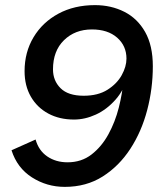

<svg xmlns="http://www.w3.org/2000/svg" viewBox="-20 -720 626 750"><path d="M233 10Q163 10 105 -27Q47 -64 25 -133L119 -175Q131 -132 164.5 -109Q198 -86 244 -86Q298 -86 337.5 -116.5Q377 -147 403.5 -195.5Q430 -244 444 -299.5Q458 -355 462 -404L482 -429Q466 -370 431.5 -331Q397 -292 354.5 -272.5Q312 -253 269 -253Q212 -253 168.5 -276.5Q125 -300 100.5 -342.5Q76 -385 76 -442Q76 -516 111 -574.5Q146 -633 208 -666.5Q270 -700 351 -700Q414 -700 465.5 -674Q517 -648 547 -595Q577 -542 577 -461Q577 -374 555 -290Q533 -206 489 -138.5Q445 -71 381 -30.5Q317 10 233 10ZM307 -346Q363 -346 400 -369.5Q437 -393 455.5 -426.5Q474 -460 474 -491Q474 -541 437.5 -573Q401 -605 339 -605Q273 -605 230 -563Q187 -521 187 -449Q187 -405 216.5 -375.5Q246 -346 307 -346Z"/></svg>

Font: Radio Canada Big
Style: Italic
Weight: 400
Italic angle: -12°
Designer: Étienne Aubert Bonn
Foundry: Coppers and Brasses
Version: Version 1.001